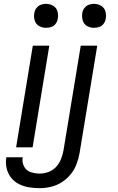

<svg xmlns="http://www.w3.org/2000/svg" viewBox="-20 -768 616 1001"><path d="M470 -623Q484 -623 497.5 -627.5Q511 -632 520 -644Q529 -656 531 -670Q535 -690 529.5 -709Q524 -728 507 -738Q490 -748 470 -748Q456 -748 442.5 -743Q429 -738 420 -726Q411 -714 409 -700Q406 -680 411.5 -661Q417 -642 433.5 -632.5Q450 -623 470 -623ZM220 -623Q234 -623 247.5 -627.5Q261 -632 270 -644Q279 -656 281 -670Q285 -690 279.5 -709Q274 -728 257 -738Q240 -748 220 -748Q206 -748 192.5 -743Q179 -738 170 -726Q161 -714 159 -700Q155 -680 161 -661Q167 -642 183.5 -632.5Q200 -623 220 -623ZM187 213Q216 213 245.5 206Q275 199 302 182Q329 165 349 140Q369 115 379.5 86.5Q390 58 395 29L487 -530H401L311 16Q307 39 298 61.5Q289 84 272.5 102Q256 120 233 128.5Q210 137 187 137Q162 137 139 129Q116 121 105 99Q94 77 98 53V52H13V53Q8 81 14.5 109Q21 137 37.5 158Q54 179 78.5 191.5Q103 204 130.5 208.5Q158 213 187 213ZM64 0H150L237 -530H151Z"/></svg>

Font: Iosevka Sparkle Oblique
Style: Regular
Weight: 400
Italic angle: -9°
Designer: Belleve Invis
Foundry: Belleve Invis
Version: Version 4.5.0; ttfautohint (v1.8.3)